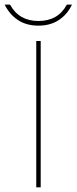

<svg xmlns="http://www.w3.org/2000/svg" viewBox="-66 -805 329 825"><path d="M108.9 -628.9V0H89.8V-628.9ZM221.2 -785.2H243.2Q223.6 -743.2 187 -719Q150.4 -694.8 99.1 -694.8Q47.4 -694.8 11 -719Q-25.4 -743.2 -45.9 -785.2H-22.9Q15.6 -714.8 99.1 -714.8Q183.6 -714.8 221.2 -785.2Z"/></svg>

Font: Sinkin Sans 100 Thin
Style: Regular
Weight: 100
Designer: Keith Bates
Foundry: K-Type
Version: Sinkin Sans (version 1.0)  by Keith Bates   •   © 2014   www